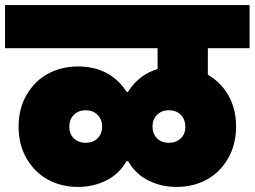

<svg xmlns="http://www.w3.org/2000/svg" viewBox="-31 -760 1000 754"><path d="M306.2 -199.2Q334 -199.2 352.1 -216.8Q370.1 -234.4 370.1 -263.2Q370.1 -291 351.8 -309.1Q333.5 -327.1 306.2 -327.1Q276.9 -327.1 259 -309.1Q241.2 -291 241.2 -262.2Q241.2 -233.4 259.3 -216.3Q277.3 -199.2 306.2 -199.2ZM631.8 -199.2Q660.6 -199.2 678.7 -216.3Q696.8 -233.4 696.8 -262.2Q696.8 -291 679 -309.1Q661.1 -327.1 631.8 -327.1Q604 -327.1 585.9 -309.1Q567.9 -291 567.9 -263.2Q567.9 -234.4 585.7 -216.8Q603.5 -199.2 631.8 -199.2ZM663.1 -25.9Q602.1 -25.9 551.5 -51.3Q501 -76.7 472.2 -127H465.8Q437 -76.7 386.5 -51.3Q335.9 -25.9 274.9 -25.9Q211.4 -25.9 158.9 -53.7Q106.4 -81.5 74.2 -136.2Q42 -190.9 42 -263.2Q42 -334 74 -388.4Q106 -442.9 158.4 -470.9Q210.9 -499 274.9 -499Q401.4 -499 466.8 -398.9H471.2Q515.1 -467.8 587.9 -488.8V-570.8H-11.2V-740.2H949.2V-570.8H785.2V-466.8Q836.4 -437 866.2 -384.8Q896 -332.5 896 -263.2Q896 -190.9 863.8 -136.2Q831.5 -81.5 779.1 -53.7Q726.6 -25.9 663.1 -25.9Z"/></svg>

Font: SVN-Poppins Black
Style: Regular
Weight: 900
Designer: Ninad Kale (Devanagari), Jonny Pinhorn (Latin)
Foundry: Indian Type Foundry
Version: Version 3.002 2017